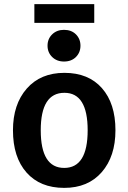

<svg xmlns="http://www.w3.org/2000/svg" viewBox="-20 -898 624 933"><path d="M438 -787H147V-878H438ZM291 -753Q327 -753 349 -731Q371 -709 371 -676Q371 -643 349 -621Q327 -599 291 -599Q256 -599 233.5 -621Q211 -643 211 -676Q211 -709 233.5 -731Q256 -753 291 -753ZM293 -544Q410 -544 475.5 -469.5Q541 -395 541 -265Q541 -138 474.5 -61.5Q408 15 292 15Q175 15 109 -59.5Q43 -134 43 -265Q43 -391 110 -467.5Q177 -544 293 -544ZM293 -447Q178 -447 178 -265Q178 -82 292 -82Q406 -82 406 -265Q406 -447 293 -447Z"/></svg>

Font: FiraGO Medium
Style: Regular
Weight: 500
Designer: bBox Type
Foundry: bBox Type GmbH
Version: Version 1.001;PS 001.001;hotconv 1.0.88;makeotf.lib2.5.64775